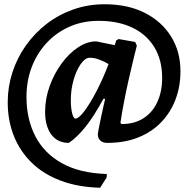

<svg xmlns="http://www.w3.org/2000/svg" viewBox="-20 -660 873 903"><path d="M484.2 12Q463.5 12 451.8 1.1Q440.1 -9.8 440.1 -28.3Q440.1 -33.4 442.8 -47.8Q445.5 -62.1 449.8 -82Q454 -101.9 458.4 -123.2Q462.8 -144.6 467.3 -163.6Q471.8 -182.7 474.5 -194.8L466.7 -195.9Q421.4 -112.3 382.3 -63.7Q343.3 -15 304.1 12Q250.1 12 221.1 -27.6Q192.1 -67.2 192.1 -133.5Q192.1 -195.2 213.3 -254.3Q234.4 -313.4 269.5 -361.2Q304.6 -409 347.1 -437.2Q389.6 -465.4 432.4 -465.4L519.7 -447.6L526.9 -470.4L538.2 -476.3L615.6 -462.7L623.6 -445.7Q623.6 -445.7 618.1 -423.5Q612.5 -401.3 603.4 -363.7Q594.3 -326.2 583.7 -278.9Q573.1 -231.7 563.3 -180.9Q553.5 -130.2 546.4 -82.3L551.7 -76.5Q612.6 -76.5 655.2 -104.1Q697.8 -131.7 720.2 -180.7Q742.6 -229.7 742.6 -293.5Q742.6 -377.9 705.8 -438.1Q669.1 -498.3 602.2 -530.1Q535.3 -562 444 -562Q368.5 -562 306.1 -534.2Q243.8 -506.4 198.5 -457.2Q153.2 -408 128.8 -343.4Q104.5 -278.8 104.5 -204.6Q104.5 -100 146 -19.6Q187.5 60.9 271.3 107.7Q355.2 154.5 482.2 158.3Q482.2 162 482 166.1Q481.8 170.1 481.8 174.4L450.8 223Q346.5 220.2 265.5 189.7Q184.5 159.3 129.1 105.2Q73.6 51.1 45 -21.1Q16.3 -93.3 16.3 -179.4Q16.3 -251.2 38.3 -319.3Q60.2 -387.5 101.5 -445.7Q142.8 -504 199 -547.4Q255.3 -590.9 324.5 -615.4Q393.7 -640 471.7 -640Q580.4 -640 660.2 -599.9Q740 -559.8 784.4 -488.7Q828.7 -417.6 828.7 -324.7Q828.7 -253.8 805.7 -192.8Q782.8 -131.8 738.7 -85.7Q694.6 -39.5 630.7 -13.8Q566.9 12 484.2 12ZM335.2 -102.3Q350.1 -102.3 376.5 -137Q402.9 -171.8 433.4 -230.1Q463.9 -288.5 490.6 -358.6Q487.3 -360.8 473.3 -368.1Q459.3 -375.4 440.4 -381.9Q421.5 -388.4 401.8 -388.4Q380.7 -388.4 360.2 -359.5Q339.7 -330.6 326.3 -284.8Q313 -239.1 313 -188.3Q313 -153.2 319.2 -127.7Q325.4 -102.3 335.2 -102.3Z"/></svg>

Font: Alegreya
Style: Italic
Weight: 400
Italic angle: -7°
Designer: Juan Pablo del Peral
Foundry: Huerta Tipografica
Version: Version 2.009